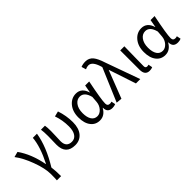

<svg xmlns="http://www.w3.org/2000/svg" viewBox="83 -1818 3026 3026"><g transform="rotate(-45 1596.0 -305.0)"><path d="M220 199Q224 150 224 65Q224 -67 156 -248Q92 -421 7 -533L98 -557Q227 -376 278 -107H283Q411 -358 426 -543H518Q478 -292 302 -5Q314 82 314 199Z M612 -202Q612 -234 614 -298Q616 -362 616 -394Q616 -486 607 -543H696Q704 -500 704 -416Q704 -386 701 -308Q697 -230 697 -196Q697 -63 819 -63Q881 -63 917 -113Q956 -166 956 -268Q956 -408 911 -535L1000 -557Q1048 -415 1048 -271Q1048 -136 984 -60Q922 13 818 13Q612 13 612 -202Z M1219 -58Q1160 -131 1160 -262Q1160 -396 1232 -479Q1300 -557 1398 -557Q1523 -557 1566 -414H1569L1592 -543H1682Q1614 -208 1614 -119Q1614 -63 1668 -63Q1686 -63 1705 -70L1719 -1Q1687 13 1649 13Q1541 13 1542 -97H1538Q1476 13 1370 13Q1275 13 1219 -58ZM1487 -113Q1531 -163 1537 -232L1545 -335Q1508 -480 1408 -480Q1345 -480 1302 -425Q1255 -365 1255 -263Q1255 -168 1290 -115Q1325 -63 1388 -63Q1442 -63 1487 -113Z M1752 0 1988 -556 1982 -578Q1935 -732 1852 -732Q1818 -732 1782 -714L1759 -790Q1804 -809 1862 -809Q1940 -809 1989 -750Q2033 -697 2072 -574L2278 0H2181L2031 -451H2027L1849 9Z M2374 -113V-543H2466L2462 -319Q2459 -182 2459 -106Q2459 -63 2497 -63Q2512 -63 2530 -69L2543 0Q2517 13 2477 13Q2374 13 2374 -113Z M2677 -58Q2618 -131 2618 -262Q2618 -396 2690 -479Q2758 -557 2856 -557Q2981 -557 3024 -414H3027L3050 -543H3140Q3072 -208 3072 -119Q3072 -63 3126 -63Q3144 -63 3163 -70L3177 -1Q3145 13 3107 13Q2999 13 3000 -97H2996Q2934 13 2828 13Q2733 13 2677 -58ZM2945 -113Q2989 -163 2995 -232L3003 -335Q2966 -480 2866 -480Q2803 -480 2760 -425Q2713 -365 2713 -263Q2713 -168 2748 -115Q2783 -63 2846 -63Q2900 -63 2945 -113Z"/></g></svg>

Font: KaiGen Gothic CN Regular
Style: Regular
Weight: 400
Designer: Ryoko NISHIZUKA  (kana & ideographs); Paul D. Hunt (Latin, Greek & Cyrillic); Wenlong ZHANG  (bopomofo); Sandoll Communi
Foundry: Adobe Systems Incorporated
Version: Version 1.002.20150501